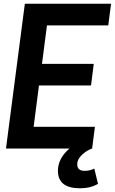

<svg xmlns="http://www.w3.org/2000/svg" viewBox="-20 -800 618 1034"><path d="M113.8 -779.8H578.1L563 -663.1H232.9L206.1 -456.1H484.9L470.2 -339.8H189.9L161.1 -117.2H491.2L476.1 0Q448.7 8.8 422.4 33Q396 57.1 396 85Q396 120.1 436 120.1Q464.4 120.1 487.8 107.9L507.8 189.9Q467.8 213.9 411.1 213.9Q292 213.9 292 120.1Q292 52.7 354 0H12.2Z"/></svg>

Font: Cooper Hewitt
Style: Semibold Italic
Weight: 710
Designer: Village Type and Design LLC
Foundry: Cooper Hewitt Smithsonian Design Museum
Version: 1.000